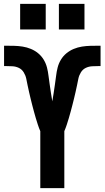

<svg xmlns="http://www.w3.org/2000/svg" viewBox="-20 -971 540 991"><path d="M188 0V-294Q181 -310 175.5 -327Q170 -344 165 -360.5Q160 -377 155.5 -394Q151 -411 146.5 -428Q142 -445 138 -462Q134 -479 130 -496Q126 -513 122.5 -530.5Q119 -548 115.5 -565Q112 -582 102.5 -597.5Q93 -613 77.5 -620.5Q62 -628 44 -629Q26 -630 9 -630Q7 -630 5 -630Q3 -630 1 -630V-735Q1 -735 1.5 -735Q2 -735 3 -735H6Q7 -735 7.5 -735Q8 -735 9 -735Q31 -735 53 -734.5Q75 -734 97 -730.5Q119 -727 139.5 -718.5Q160 -710 177 -696Q194 -682 205.5 -663Q217 -644 222.5 -622.5Q228 -601 230.5 -579Q233 -557 236.5 -535Q240 -513 243 -491Q246 -469 250 -448Q254 -469 257 -491Q260 -513 263.5 -535Q267 -557 269.5 -579Q272 -601 277.5 -622.5Q283 -644 294.5 -663Q306 -682 323 -696Q340 -710 360.5 -718.5Q381 -727 403 -730.5Q425 -734 447 -734.5Q469 -735 491 -735Q492 -735 492.5 -735Q493 -735 494 -735H497Q498 -735 498.5 -735Q499 -735 499 -735V-630Q497 -630 495 -630Q493 -630 491 -630Q474 -630 456 -629Q438 -628 422.5 -620.5Q407 -613 397.5 -597.5Q388 -582 384.5 -565Q381 -548 377.5 -530.5Q374 -513 370 -496Q366 -479 362 -462Q358 -445 353.5 -428Q349 -411 344.5 -394Q340 -377 335 -360.5Q330 -344 324.5 -327Q319 -310 312 -294V0ZM284 -819V-951H416V-819ZM84 -819V-951H216V-819Z"/></svg>

Font: Iosevka SS04 Extrabold
Style: Regular
Weight: 800
Monospace: yes
Designer: Belleve Invis
Foundry: Belleve Invis
Version: Version 19.0.0; ttfautohint (v1.8.4)